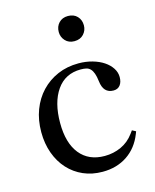

<svg xmlns="http://www.w3.org/2000/svg" viewBox="-118 -860 770 951"><g transform="rotate(-15 267.5 -385.0)"><path d="M290 10C338.7 10 380.8 -2 416.5 -26C452.2 -50 478.7 -84 496 -128L501 -141L482 -151L471 -136C453 -111.3 430.8 -93 404.5 -81C378.2 -69 350 -63 320 -63C265.3 -63 223 -81.7 193 -119C163 -156.3 148 -209.3 148 -278C148 -348 162.5 -403.8 191.5 -445.5C220.5 -487.2 261.7 -508 315 -508C326.3 -508 336 -507 344 -505C352 -503 358.8 -499 364.5 -493C370.2 -487 374.8 -478.8 378.5 -468.5C382.2 -458.2 385 -444.7 387 -428C391.7 -386 411.3 -365 446 -365C460.7 -365 472 -370.2 480 -380.5C488 -390.8 492 -404.7 492 -422C492 -438 487.3 -453.2 478 -467.5C468.7 -481.8 456 -494.3 440 -505C424 -515.7 405 -524.2 383 -530.5C361 -536.8 337.3 -540 312 -540C272.7 -540 236.8 -533 204.5 -519C172.2 -505 144.2 -485.5 120.5 -460.5C96.8 -435.5 78.5 -405.8 65.5 -371.5C52.5 -337.2 46 -299.3 46 -258C46 -218.7 52 -182.5 64 -149.5C76 -116.5 92.8 -88.2 114.5 -64.5C136.2 -40.8 161.8 -22.5 191.5 -9.5C221.2 3.5 254 10 290 10ZM258 -715C258 -697.7 263.8 -682.7 275.5 -670C287.2 -657.3 302.7 -651 322 -651C342 -651 357.8 -657.3 369.5 -670C381.2 -682.7 387 -697.7 387 -715C387 -733.7 381.2 -749.2 369.5 -761.5C357.8 -773.8 342 -780 322 -780C302.7 -780 287.2 -773.8 275.5 -761.5C263.8 -749.2 258 -733.7 258 -715Z"/></g></svg>

Font: Libre Caslon Text
Style: Regular
Weight: 400
Designer: Pablo Impallari, Rodrigo Fuenzalida
Foundry: Pablo Impallari, Rodrigo Fuenzalida
Version: Version 1.000; ttfautohint (v0.93) -l 8 -r 50 -G 200 -x 14 -